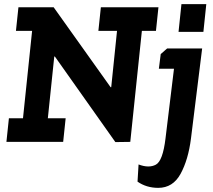

<svg xmlns="http://www.w3.org/2000/svg" viewBox="-20 -685 1026 927"><path d="M842 -531 856 -665H976L962 -531ZM23 -114H91L135 -536H57L69 -650H239L514 -264H517L545 -536H455L467 -650H745L733 -536H665L609 0L537 1L245 -412H242L211 -114H297L285 0H11ZM756 -424 787 -451H956L902 -16Q889 86 852 154Q815 222 744 222Q687 222 644 192L649 109Q699 128 732.5 110Q766 92 779 -16L820 -353H747Z"/></svg>

Font: Zilla Slab
Style: Bold Italic
Weight: 700
Italic angle: -6°
Designer: Typotheque.com
Foundry: Typotheque type foundry
Version: Version 1.1; 2017; ttfautohint (v1.6)